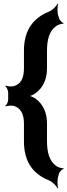

<svg xmlns="http://www.w3.org/2000/svg" viewBox="-20 -831 370 1058"><path d="M239 -52V-151C239 -212 216 -257 178 -286C167 -294 146 -304 135 -304V-300C146 -300 167 -310 178 -319C216 -348 239 -392 239 -454V-553C239 -614 253 -662 289 -687C298 -694 321 -702 329 -700L330 -704C322 -706 309 -718 306 -729L302 -741C295 -760 295 -796 301 -810L297 -811C291 -797 269 -775 250 -767C166 -733 112 -668 112 -553V-454C112 -402 96 -367 55 -356C43 -353 19 -355 11 -360L9 -357C16 -352 25 -333 25 -321V-282C25 -270 17 -252 9 -248L12 -244C19 -249 43 -250 54 -248C95 -237 112 -201 112 -151V-52C112 64 165 129 250 163C269 171 291 193 297 207L301 206C295 192 295 156 302 137L305 125C309 114 322 102 330 100V96C321 98 298 90 289 83C253 57 239 10 239 -52Z"/></svg>

Font: Asimov
Style: EdgeWide
Weight: 500
Designer: Google
Version: Version 2.000980: 2014